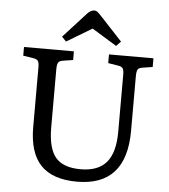

<svg xmlns="http://www.w3.org/2000/svg" viewBox="-61 -989 933 1058"><g transform="rotate(5 405.0 -460.0)"><path d="M404 14Q269 14 203.5 -54.5Q138 -123 138 -265V-596Q138 -621 131.5 -630.5Q125 -640 105 -643L49 -652V-700H325V-652L267 -643Q249 -640 243 -629.5Q237 -619 237 -592V-272Q237 -157 279 -106.5Q321 -56 418 -56Q515 -56 561 -110.5Q607 -165 607 -279V-596Q607 -621 600.5 -630.5Q594 -640 574 -643L519 -652V-700H765V-652L708 -643Q689 -640 683 -630Q677 -620 677 -592V-291Q677 14 404 14ZM277 -750 253 -775 378 -912Q387 -922 397 -928Q407 -934 417 -934Q428 -934 436 -927.5Q444 -921 458 -906L579 -776L554 -750L417 -834Z"/></g></svg>

Font: Text Regular
Style: Regular
Weight: 400
Designer: Latin by Veronika Burian and Jose Scaglione. Greek by Irene Vlachou. Cyrillic by Vera Evstafieva.
Foundry: TypeTogether
Version: Version 3.002